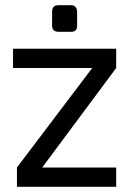

<svg xmlns="http://www.w3.org/2000/svg" viewBox="-20 -718 496 737"><path d="M180 -619V-673Q180 -698 204 -698H254Q264 -698 270 -691Q276 -684 276 -673V-619Q276 -596 254 -596H204Q193 -596 186 -602Q180 -609 180 -619ZM30 -457V-531H426V-457L142 -75H426V-1H45V-75L334 -457Z"/></svg>

Font: Mina
Style: Regular
Weight: 400
Version: Version 1.000